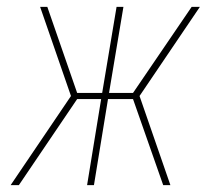

<svg xmlns="http://www.w3.org/2000/svg" viewBox="-20 -540 640 560"><path d="M11 0 187 -260 97 -520H118L205 -269H278L320 -520H340L298 -269H368L539 -520H563L387 -260L477 0H456L368 -251H295L254 0H234L275 -251H205L35 0Z"/></svg>

Font: Iosevka Thin Extended Oblique
Style: Regular
Weight: 100
Width: 7
Italic angle: -9°
Monospace: yes
Designer: Belleve Invis
Foundry: Belleve Invis
Version: Version 32.5.0; ttfautohint (v1.8.4)